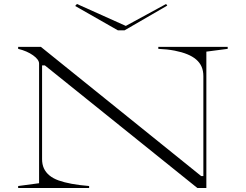

<svg xmlns="http://www.w3.org/2000/svg" viewBox="-20 -943 1233 963"><path d="M71 0V-10L176 -24V-624Q176 -644 146 -665.5Q116 -687 71 -698V-708H185L989 -60H1000V-561Q1000 -588 991 -608.5Q982 -629 964 -644.5Q946 -660 919 -671Q892 -682 856 -689Q820 -696 774 -698V-708H1122V-698L1015 -684V0H970L205 -615H191V-145Q191 -119 200 -99Q209 -79 227.5 -63.5Q246 -48 274 -38Q302 -28 340 -21Q378 -14 427 -10V0ZM813 -923 819 -915 605 -791H571L357 -913L366 -923L611 -813Z"/></svg>

Font: Kalnia Expanded ExtraLight
Style: Regular
Weight: 250
Width: 7
Designer: Frida Medrano
Foundry: Frida Medrano
Version: Version 1.105